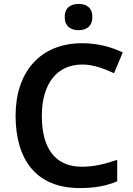

<svg xmlns="http://www.w3.org/2000/svg" viewBox="-20 -943 675 973"><path d="M379 -923C340 -923 308 -906 308 -857C308 -808 340 -790 379 -790C416 -790 448 -808 448 -857C448 -906 416 -923 379 -923ZM397 -616C453 -616 508 -595 558 -572L602 -677C541 -707 469 -724 397 -724C179 -724 59 -573 59 -357C59 -135 163 10 383 10C460 10 515 0 574 -24V-133C512 -112 456 -98 396 -98C257 -98 192 -194 192 -356C192 -517 267 -616 397 -616Z"/></svg>

Font: Noto Sans Gurmukhi SemiBold
Style: Regular
Weight: 600
Designer: Jelle Bosma - Monotype Design Team
Foundry: Monotype Imaging Inc.
Version: Version 2.004